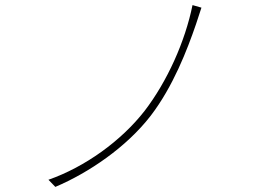

<svg xmlns="http://www.w3.org/2000/svg" viewBox="-20 -737 1040 753"><path d="M770 -707 735 -717C706 -574 636 -418 547 -302C455 -184 313 -82 170 -32L197 -4C329 -60 476 -160 571 -283C659 -398 714 -541 749 -643C755 -661 764 -689 770 -707Z"/></svg>

Font: Harano Aji Gothic K1 ExtraLight
Style: Regular
Weight: 250
Foundry: Masamichi Hosoda
Version: HaranoAjiGothicK1-ExtraLight version 20230610;ttx 4.39.4